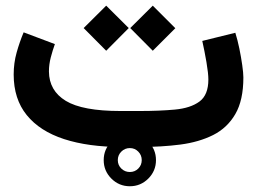

<svg xmlns="http://www.w3.org/2000/svg" viewBox="-20 -519 908 678"><path d="M346.2 46.4Q346.2 8.3 373.3 -18.8Q400.4 -45.9 438.5 -45.9Q476.6 -45.9 503.7 -18.8Q530.8 8.3 530.8 46.4Q530.8 84.5 503.7 111.6Q476.6 138.7 438.5 138.7Q400.4 138.7 373.3 111.6Q346.2 84.5 346.2 46.4ZM396 46.4Q396 64 408.4 76.2Q420.9 88.4 438.5 88.4Q456.1 88.4 468.3 76.2Q480.5 64 480.5 46.4Q480.5 28.8 468.3 16.4Q456.1 3.9 438.5 3.9Q420.9 3.9 408.4 16.4Q396 28.8 396 46.4ZM476.1 0H410.2Q292 0 206.3 -27.8Q120.6 -55.7 74.5 -112.5Q28.3 -169.4 28.3 -255.9Q28.3 -296.4 38.8 -333.7Q49.3 -371.1 63.5 -404.8L173.8 -363.3Q166 -341.8 159.4 -316.7Q152.8 -291.5 152.8 -266.6Q153.3 -198.7 212.4 -162.8Q271.5 -127 405.3 -127H472.7Q543 -127 597.9 -132.1Q652.8 -137.2 684.3 -160.4Q715.8 -183.6 715.8 -238.3Q715.8 -259.8 709 -299.8Q702.1 -339.8 694.3 -374.5L811 -403.3Q818.8 -378.4 825.2 -347.7Q831.5 -316.9 835.4 -289.1Q839.4 -261.2 839.4 -245.6Q839.4 -165 811 -116.2Q782.7 -67.4 732.7 -42.2Q682.6 -17.1 616.7 -8.5Q550.8 0 476.1 0ZM439.9 -419.9 519.5 -499 599.1 -419.4 519.5 -339.8ZM275.4 -419.9 355 -499 434.6 -419.9 355 -339.8Z"/></svg>

Font: Vazir UI
Style: Bold-UI
Weight: 700
Designer: Saber Rastikerdar
Foundry: Saber Rastikerdar
Version: Version 30.1.0